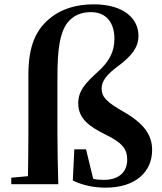

<svg xmlns="http://www.w3.org/2000/svg" viewBox="-20 -850 748 886"><path d="M108 0H249C247 -78 245 -157 245 -235V-493C245 -628 257 -699 291 -745C318 -778 353 -794 400 -794C473 -794 508 -742 508 -671C508 -608 481 -564 434 -521C379 -470 341 -435 341 -373C341 -303 392 -266 467 -229C543 -192 567 -163 567 -113C567 -60 533 -20 459 -20C440 -20 425 -21 410 -25L377 -161H323L316 -17C363 6 416 16 468 16C603 16 682 -55 682 -158C682 -227 645 -280 549 -335C472 -379 449 -402 449 -442C449 -477 474 -507 525 -545C587 -591 619 -631 619 -685C619 -764 551 -830 413 -830C335 -830 263 -811 205 -761C147 -711 111 -640 111 -505V-235C111 -169 110 -103 109 -37L32 -30V0Z"/></svg>

Font: Source Han Serif CN
Style: Bold
Weight: 700
Designer: Ryoko NISHIZUKA 西塚涼子 (kana & ideographs); Frank Grießhammer (Latin, Greek & Cyrillic); Wenlong ZHANG 张文龙 (bopomofo); San
Foundry: Adobe
Version: Version 2.003;hotconv 1.1.1;makeotfexe 2.6.0